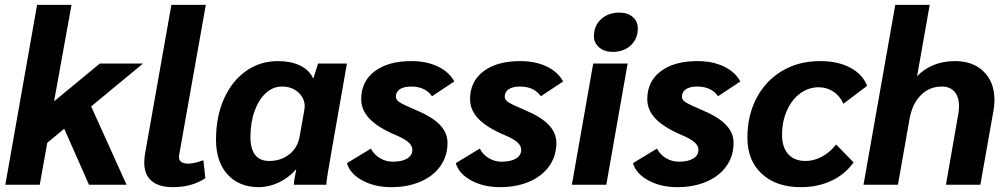

<svg xmlns="http://www.w3.org/2000/svg" viewBox="-20 -762 4152 792"><path d="M356 -323 502 0H347L245 -231L175 -173L144 0H2L133 -742H275L203 -344L392 -500H570Z M575 -91Q575 -108 578 -126L687 -742H829L719 -123L718 -115Q718 -87 757 -87Q780 -87 819 -101L827 -27Q772 10 693 10Q635 10 605 -16Q575 -42 575 -91Z M871 -186Q871 -280 903.5 -353.5Q936 -427 994 -468.5Q1052 -510 1127 -510Q1179 -510 1217 -492Q1255 -474 1271 -440H1273L1292 -500H1411L1347 -135Q1327 -24 1326 0H1192Q1193 -21 1202 -62H1200Q1170 -28 1129.5 -9Q1089 10 1048 10Q966 10 918.5 -42.5Q871 -95 871 -186ZM1216 -199 1235 -306Q1237 -318 1237 -322Q1237 -357 1210.5 -381Q1184 -405 1144 -405Q1106 -405 1076.5 -378Q1047 -351 1030 -303.5Q1013 -256 1013 -196Q1013 -148 1032.5 -123Q1052 -98 1090 -98Q1139 -98 1173.5 -125.5Q1208 -153 1216 -199Z M1411 -89 1510 -149Q1523 -124 1547.5 -109.5Q1572 -95 1600 -95Q1638 -95 1659.5 -108Q1681 -121 1681 -144Q1681 -161 1664.5 -175.5Q1648 -190 1612 -205Q1539 -236 1504.5 -272Q1470 -308 1470 -353Q1470 -426 1525.5 -468Q1581 -510 1677 -510Q1739 -510 1785.5 -488Q1832 -466 1854 -426L1762 -365Q1734 -405 1676 -405Q1646 -405 1629.5 -394Q1613 -383 1613 -363Q1613 -350 1628.5 -340Q1644 -330 1696 -308Q1763 -280 1794.5 -247Q1826 -214 1826 -173Q1826 -119 1797 -77.5Q1768 -36 1715 -13Q1662 10 1594 10Q1526 10 1475 -17.5Q1424 -45 1411 -89Z M1860 -89 1959 -149Q1972 -124 1996.5 -109.5Q2021 -95 2049 -95Q2087 -95 2108.5 -108Q2130 -121 2130 -144Q2130 -161 2113.5 -175.5Q2097 -190 2061 -205Q1988 -236 1953.5 -272Q1919 -308 1919 -353Q1919 -426 1974.5 -468Q2030 -510 2126 -510Q2188 -510 2234.5 -488Q2281 -466 2303 -426L2211 -365Q2183 -405 2125 -405Q2095 -405 2078.5 -394Q2062 -383 2062 -363Q2062 -350 2077.5 -340Q2093 -330 2145 -308Q2212 -280 2243.5 -247Q2275 -214 2275 -173Q2275 -119 2246 -77.5Q2217 -36 2164 -13Q2111 10 2043 10Q1975 10 1924 -17.5Q1873 -45 1860 -89Z M2430 -613Q2430 -656 2459.5 -683Q2489 -710 2535 -710Q2569 -710 2590 -692Q2611 -674 2611 -645Q2611 -602 2582 -575Q2553 -548 2507 -548Q2473 -548 2451.5 -566.5Q2430 -585 2430 -613ZM2427 -500H2569L2481 0H2339Z M2591 -89 2690 -149Q2703 -124 2727.5 -109.5Q2752 -95 2780 -95Q2818 -95 2839.5 -108Q2861 -121 2861 -144Q2861 -161 2844.5 -175.5Q2828 -190 2792 -205Q2719 -236 2684.5 -272Q2650 -308 2650 -353Q2650 -426 2705.5 -468Q2761 -510 2857 -510Q2919 -510 2965.5 -488Q3012 -466 3034 -426L2942 -365Q2914 -405 2856 -405Q2826 -405 2809.5 -394Q2793 -383 2793 -363Q2793 -350 2808.5 -340Q2824 -330 2876 -308Q2943 -280 2974.5 -247Q3006 -214 3006 -173Q3006 -119 2977 -77.5Q2948 -36 2895 -13Q2842 10 2774 10Q2706 10 2655 -17.5Q2604 -45 2591 -89Z M3063 -194Q3063 -286 3101 -358Q3139 -430 3207 -470Q3275 -510 3363 -510Q3436 -510 3487 -483Q3538 -456 3557 -408L3459 -334Q3445 -366 3418 -384Q3391 -402 3357 -402Q3315 -402 3280.5 -376.5Q3246 -351 3226 -306Q3206 -261 3206 -206Q3206 -154 3231.5 -126Q3257 -98 3303 -98Q3338 -98 3371 -116Q3404 -134 3429 -166L3501 -92Q3465 -42 3409 -16Q3353 10 3283 10Q3182 10 3122.5 -45Q3063 -100 3063 -194Z M3673 -742H3815L3763 -447Q3790 -477 3830.5 -493.5Q3871 -510 3919 -510Q3994 -510 4038 -466.5Q4082 -423 4082 -350Q4082 -326 4078 -305L4024 0H3882L3933 -292Q3936 -309 3936 -324Q3936 -362 3917.5 -383.5Q3899 -405 3865 -405Q3814 -405 3778.5 -369.5Q3743 -334 3732 -272L3684 0H3542Z"/></svg>

Font: Sarabun ExtraBold
Style: Italic
Weight: 800
Italic angle: -10°
Designer: Suppakit Chalermlarp | Katatrad Co.,Ltd.
Foundry: Cadson Demak Co.,Ltd.
Version: Version 1.000; ttfautohint (v1.6)